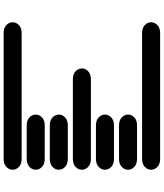

<svg xmlns="http://www.w3.org/2000/svg" viewBox="56 -957 888 1040"><g transform="rotate(-90 500.0 -437.0)"><path d="M159.2 -13.7H840.8Q868.2 -13.7 883.8 -28.3Q899.4 -43 899.4 -62.5Q899.4 -82 883.8 -96.7Q868.2 -111.3 840.8 -111.3H159.2Q131.8 -111.3 116.2 -96.7Q100.6 -82 100.6 -62.5Q100.6 -43 116.2 -28.3Q131.8 -13.7 159.2 -13.7ZM159.2 -138.7H340.8Q368.2 -138.7 383.8 -153.3Q399.4 -168 399.4 -187.5Q399.4 -207 383.8 -221.7Q368.2 -236.3 340.8 -236.3H159.2Q131.8 -236.3 116.2 -221.7Q100.6 -207 100.6 -187.5Q100.6 -168 116.2 -153.3Q131.8 -138.7 159.2 -138.7ZM159.2 -263.7H340.8Q368.2 -263.7 383.8 -278.3Q399.4 -293 399.4 -312.5Q399.4 -332 383.8 -346.7Q368.2 -361.3 340.8 -361.3H159.2Q131.8 -361.3 116.2 -346.7Q100.6 -332 100.6 -312.5Q100.6 -293 116.2 -278.3Q131.8 -263.7 159.2 -263.7ZM159.2 -388.7H590.8Q618.2 -388.7 633.8 -403.3Q649.4 -418 649.4 -437.5Q649.4 -457 633.8 -471.7Q618.2 -486.3 590.8 -486.3H159.2Q131.8 -486.3 116.2 -471.7Q100.6 -457 100.6 -437.5Q100.6 -418 116.2 -403.3Q131.8 -388.7 159.2 -388.7ZM159.2 -513.7H340.8Q368.2 -513.7 383.8 -528.3Q399.4 -543 399.4 -562.5Q399.4 -582 383.8 -596.7Q368.2 -611.3 340.8 -611.3H159.2Q131.8 -611.3 116.2 -596.7Q100.6 -582 100.6 -562.5Q100.6 -543 116.2 -528.3Q131.8 -513.7 159.2 -513.7ZM159.2 -638.7H340.8Q368.2 -638.7 383.8 -653.3Q399.4 -668 399.4 -687.5Q399.4 -707 383.8 -721.7Q368.2 -736.3 340.8 -736.3H159.2Q131.8 -736.3 116.2 -721.7Q100.6 -707 100.6 -687.5Q100.6 -668 116.2 -653.3Q131.8 -638.7 159.2 -638.7ZM159.2 -763.7H840.8Q868.2 -763.7 883.8 -778.3Q899.4 -793 899.4 -812.5Q899.4 -832 883.8 -846.7Q868.2 -861.3 840.8 -861.3H159.2Q131.8 -861.3 116.2 -846.7Q100.6 -832 100.6 -812.5Q100.6 -793 116.2 -778.3Q131.8 -763.7 159.2 -763.7Z"/></g></svg>

Font: Sixtyfour
Style: Regular
Weight: 400
Designer: Jens Kutilek
Foundry: Jens Kutilek
Version: Version 2.001